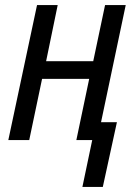

<svg xmlns="http://www.w3.org/2000/svg" viewBox="-20 -556 540 762"><path d="M307 186H388L444 -71H381L479 -536H397L350 -313H163L209 -536H127L13 0H96L147 -243H334L283 0H346Z"/></svg>

Font: Noto Sans Display SemiCondensed
Style: Italic
Weight: 400
Width: 4
Italic angle: -12°
Designer: Monotype Design Team
Foundry: Monotype Imaging Inc.
Version: Version 1.900